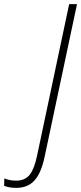

<svg xmlns="http://www.w3.org/2000/svg" viewBox="-167 -734 393 930"><path d="M-88 176Q-123 176 -147 166L-146 130Q-121 141 -89 141Q-45 141 -22.5 111.5Q0 82 13 18L168 -714H206L49 26Q33 103 0.5 139.5Q-32 176 -88 176Z"/></svg>

Font: Noto Sans Condensed ExtraLight
Style: Italic
Weight: 200
Width: 3
Italic angle: -12°
Designer: Monotype Design Team
Foundry: Monotype Imaging Inc.
Version: Version 2.013; ttfautohint (v1.8.4.7-5d5b)